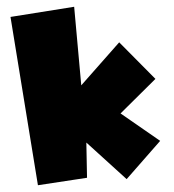

<svg xmlns="http://www.w3.org/2000/svg" viewBox="-20 -559 514 567"><path d="M11 -509 92 -12 237 -34 235 -138 354 -30 453 -143 336 -224 439 -326 332 -434 220 -307 199 -539Z"/></svg>

Font: Super Mario
Style: Regular
Weight: 400
Version: Version 1.0